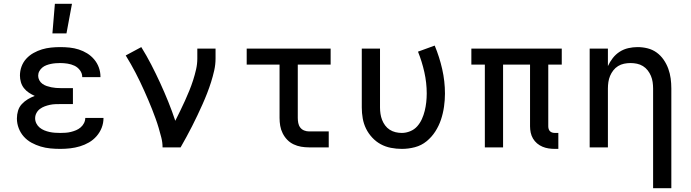

<svg xmlns="http://www.w3.org/2000/svg" viewBox="-20 -776 3640 1011"><path d="M298 8Q271 8 245 5.5Q219 3 194 -4.5Q169 -12 146 -24.5Q123 -37 105.5 -56.5Q88 -76 78.5 -101Q69 -126 69 -152Q69 -173 75 -193Q81 -213 95 -228Q109 -243 126.5 -253.5Q144 -264 163 -271Q147 -278 132 -288Q117 -298 106 -312Q95 -326 90 -343.5Q85 -361 85 -378Q85 -403 93.5 -426Q102 -449 118.5 -467Q135 -485 156.5 -497Q178 -509 201 -516Q224 -523 248.5 -525.5Q273 -528 297 -528Q322 -528 346.5 -525.5Q371 -523 394.5 -515.5Q418 -508 439 -495Q460 -482 476 -463Q492 -444 500.5 -420.5Q509 -397 509 -372V-370H413V-371Q413 -390 401 -406Q389 -422 372 -430Q355 -438 335.5 -441Q316 -444 297 -444Q285 -444 272.5 -443Q260 -442 248 -439.5Q236 -437 224 -432.5Q212 -428 202.5 -420Q193 -412 187 -401Q181 -390 181 -377Q181 -365 187 -353.5Q193 -342 203.5 -334.5Q214 -327 226 -323Q238 -319 250 -316.5Q262 -314 274.5 -313Q287 -312 300 -312H364V-228H300Q286 -228 271.5 -227.5Q257 -227 243 -224Q229 -221 215.5 -216Q202 -211 190.5 -202.5Q179 -194 172 -181Q165 -168 165 -153Q165 -139 171.5 -126Q178 -113 189 -104Q200 -95 213.5 -89.5Q227 -84 241 -81Q255 -78 269 -77Q283 -76 298 -76Q312 -76 326 -77Q340 -78 354 -81.5Q368 -85 381 -90.5Q394 -96 405 -105.5Q416 -115 422.5 -128Q429 -141 429 -155H525Q525 -128 515.5 -103.5Q506 -79 488.5 -59Q471 -39 448.5 -26Q426 -13 401 -5.5Q376 2 350 5Q324 8 298 8ZM256 -600 269 -756H359L330 -600Z M836 0Q836 -26 829.5 -51.5Q823 -77 815.5 -102.5Q808 -128 799 -152.5Q790 -177 780.5 -201.5Q771 -226 760.5 -250Q750 -274 739.5 -298Q729 -322 717.5 -345.5Q706 -369 694 -392.5Q682 -416 669 -438.5Q656 -461 642 -484L724 -528Q752 -483 776.5 -435.5Q801 -388 823.5 -339Q846 -290 866 -240.5Q886 -191 903 -140Q916 -166 929 -192.5Q942 -219 954 -245.5Q966 -272 977 -299Q988 -326 997 -354Q1006 -382 1012.5 -410.5Q1019 -439 1019 -468V-520H1115V-468Q1115 -436 1108 -405Q1101 -374 1091.5 -344Q1082 -314 1070.5 -284.5Q1059 -255 1046 -226Q1033 -197 1019.5 -168.5Q1006 -140 991.5 -111.5Q977 -83 962 -55.5Q947 -28 931 0Z M1607 0Q1586 0 1565.5 -3.5Q1545 -7 1526 -16Q1507 -25 1492.5 -40Q1478 -55 1468.5 -74Q1459 -93 1455.5 -113.5Q1452 -134 1452 -155V-436H1279V-520H1721V-436H1548V-155Q1548 -142 1550.5 -128.5Q1553 -115 1561 -104.5Q1569 -94 1581.5 -89Q1594 -84 1607 -84H1711V0Z M2096 8Q2067 8 2038.5 2.5Q2010 -3 1985 -16.5Q1960 -30 1940 -51.5Q1920 -73 1907.5 -98.5Q1895 -124 1890 -152.5Q1885 -181 1885 -210V-520H1981V-210Q1981 -193 1983.5 -176.5Q1986 -160 1992 -144.5Q1998 -129 2008 -115.5Q2018 -102 2032 -93Q2046 -84 2062.5 -80Q2079 -76 2096 -76Q2118 -76 2140 -85Q2162 -94 2177 -111Q2192 -128 2201.5 -149Q2211 -170 2216.5 -192.5Q2222 -215 2224.5 -238Q2227 -261 2227 -284Q2227 -340 2214.5 -396Q2202 -452 2181 -504L2269 -536Q2294 -476 2308.5 -412Q2323 -348 2323 -283Q2323 -249 2318 -214Q2313 -179 2302 -146Q2291 -113 2272 -83.5Q2253 -54 2226 -32Q2199 -10 2165 -1Q2131 8 2096 8Z M2902 8Q2885 8 2868.5 5.5Q2852 3 2836.5 -3.5Q2821 -10 2808 -21Q2795 -32 2786.5 -46.5Q2778 -61 2774.5 -77.5Q2771 -94 2771 -111V-436H2629V0H2533V-436H2462V-520H2938V-436H2867V-111Q2867 -104 2869 -97Q2871 -90 2876 -85Q2881 -80 2888 -78Q2895 -76 2902 -76H2920V8Z M3419 215V-310Q3419 -327 3416.5 -344Q3414 -361 3407.5 -376.5Q3401 -392 3390.5 -405.5Q3380 -419 3365.5 -428Q3351 -437 3334 -440.5Q3317 -444 3300 -444Q3283 -444 3266 -440.5Q3249 -437 3234.5 -428Q3220 -419 3209.5 -405.5Q3199 -392 3192.5 -376.5Q3186 -361 3183.5 -344Q3181 -327 3181 -310V0H3085V-520H3181V-428Q3191 -450 3206.5 -470Q3222 -490 3243 -503.5Q3264 -517 3288.5 -522.5Q3313 -528 3337 -528Q3364 -528 3390 -521.5Q3416 -515 3437.5 -499.5Q3459 -484 3474.5 -461.5Q3490 -439 3499 -414Q3508 -389 3511.5 -363Q3515 -337 3515 -310V215Z"/></svg>

Font: Iosevka Fixed Medium Extended
Style: Regular
Weight: 500
Width: 7
Monospace: yes
Designer: Belleve Invis
Foundry: Belleve Invis
Version: Version 24.1.1; ttfautohint (v1.8.4)